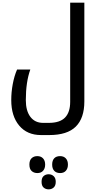

<svg xmlns="http://www.w3.org/2000/svg" viewBox="-20 -780 757 1450"><path d="M290 240Q185 240 125 168.5Q65 97 65 -24Q65 -85 76.5 -146Q88 -207 109 -255H209Q175 -161 175 -24Q175 57 209.5 102.5Q244 148 306 148H348Q432 148 471 108Q510 68 510 -11V-760H617V-14Q617 112 552.5 176Q488 240 352 240ZM262 527Q236 527 219 511.5Q202 496 202 463Q202 431 218.5 415Q235 399 262 399Q289 399 305 416Q321 433 321 463Q321 492 305.5 509.5Q290 527 262 527ZM434 527Q406 527 390 510.5Q374 494 374 463Q374 432 389.5 415.5Q405 399 434 399Q461 399 477 416Q493 433 493 463Q493 492 477.5 509.5Q462 527 434 527ZM347 650Q325 650 309.5 636.5Q294 623 294 593Q294 563 309.5 549.5Q325 536 347 536Q370 536 385.5 550.5Q401 565 401 593Q401 622 385.5 636Q370 650 347 650Z"/></svg>

Font: Noto Kufi Arabic Medium
Style: Regular
Weight: 500
Designer: Monotype Design Team, David Williams, Khaled Hosny
Foundry: Google LLC
Version: Version 2.109; ttfautohint (v1.8.4.7-5d5b)